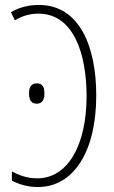

<svg xmlns="http://www.w3.org/2000/svg" viewBox="-20 -744 461 774"><path d="M133 10C275 10 368 -131 368 -359C368 -552 303 -724 137 -724C96 -724 59 -715 24 -695L40 -662C72 -682 106 -689 135 -689C277 -689 329 -526 329 -357C329 -158 253 -25 130 -25C87 -25 51 -40 28 -53V-16C55 -1 93 10 133 10ZM97 -368C97 -342 105 -326 128 -326C149 -326 159 -340 159 -368C159 -395 150 -408 128 -408C105 -408 97 -391 97 -368Z"/></svg>

Font: Noto Sans ExtraCondensed ExtraLight
Style: Regular
Weight: 200
Width: 2
Designer: Monotype Design Team
Foundry: Monotype Imaging Inc.
Version: Version 2.013